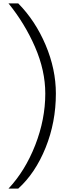

<svg xmlns="http://www.w3.org/2000/svg" viewBox="-20 -854 415 1124"><path d="M86.9 -834Q187 -732.4 247.1 -590.6Q307.1 -448.7 307.1 -306.2Q307.1 -138.7 247.1 10.3Q187 159.2 86.9 250H29.8Q127.4 146 186.3 -4.6Q245.1 -155.3 245.1 -306.2Q245.1 -440.9 185.1 -578.9Q125 -716.8 29.8 -834Z"/></svg>

Font: Stilu Light
Style: Regular
Weight: 300
Designer: Genilson Lima Santos
Foundry: Genilson Lima Santos
Version: Version 1.200;PS 001.200;hotconv 1.0.88;makeotf.lib2.5.64775